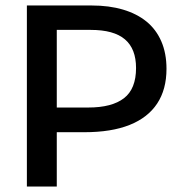

<svg xmlns="http://www.w3.org/2000/svg" viewBox="-20 -680 662 700"><path d="M144 -198V-288H302Q388 -288 432 -322Q476 -356 476 -432Q476 -502 435.5 -536.5Q395 -571 311 -571H144V-660H314Q378 -660 428.5 -645Q479 -630 514 -601.5Q549 -573 568 -529.5Q587 -486 587 -429Q587 -354 553 -302.5Q519 -251 452.5 -224.5Q386 -198 288 -198ZM78 0V-660H187V0Z"/></svg>

Font: Bricolage Grotesque 24pt Medium
Style: Regular
Weight: 500
Designer: Mathieu Triay
Foundry: Atelier Triay
Version: Version 1.001;gftools[0.9.33.dev8+g029e19f]